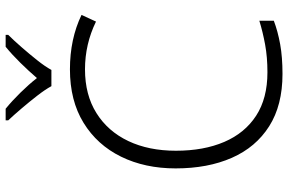

<svg xmlns="http://www.w3.org/2000/svg" viewBox="-186 -800 996 663"><g transform="rotate(-90 311.5 -468.0)"><path d="M404 -672Q316 -672 253 -632.5Q190 -593 156.5 -522.5Q123 -452 123 -358Q123 -262 153.5 -191Q184 -120 244 -81Q304 -42 394 -42Q446 -42 489.5 -50Q533 -58 572 -70V-20Q535 -6 490.5 2Q446 10 388 10Q280 10 207.5 -36Q135 -82 98.5 -165Q62 -248 62 -359Q62 -465 102.5 -547.5Q143 -630 219.5 -677Q296 -724 404 -724Q509 -724 592 -684L569 -634Q491 -672 404 -672ZM346 -788Q334 -810 313 -837Q292 -864 269 -891Q246 -918 228 -937V-946H268Q295 -924 323.5 -895Q352 -866 374 -838Q398 -866 426.5 -895Q455 -924 482 -946H523V-937Q504 -918 480.5 -891Q457 -864 435.5 -837Q414 -810 402 -788Z"/></g></svg>

Font: BC Sans Light
Style: Regular
Weight: 300
Designer: Monotype Design Team
Foundry: Monotype Imaging Inc.
Version: Version 2.000;GOOG;noto-source:20170915:90ef993387c0